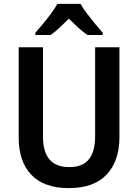

<svg xmlns="http://www.w3.org/2000/svg" viewBox="-20 -957 710 987"><path d="M594 -252Q594 -131 529 -60.5Q464 10 333 10Q207 10 141.5 -58Q76 -126 76 -251V-714H201V-254Q201 -98 336 -98Q405 -98 437 -138Q469 -178 469 -255V-714H594ZM394 -937Q407 -914 427 -887.5Q447 -861 468.5 -835Q490 -809 508 -789V-777H430Q406 -793 382.5 -814.5Q359 -836 334 -861Q309 -836 286 -814.5Q263 -793 240 -777H162V-789Q180 -809 201.5 -835Q223 -861 243 -888Q263 -915 275 -937Z"/></svg>

Font: Noto Sans Khmer SemiCondensed SemiBold
Style: Regular
Weight: 600
Width: 4
Designer: Danh Hong and the Monotype Design Team
Foundry: Monotype Imaging Inc.
Version: Version 2.004; ttfautohint (v1.8.4.7-5d5b)